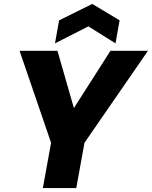

<svg xmlns="http://www.w3.org/2000/svg" viewBox="-20 -962 777 982"><path d="M241.2 -231.9 80.1 -702.1H273.9L357.9 -409.2L544.9 -702.1H736.8L412.1 -231.9L370.1 0H199.2ZM591.8 -857.9 570.8 -740.2 432.1 -827.1 261.2 -740.2 282.2 -857.9 452.1 -941.9Z"/></svg>

Font: SVN-Poppins
Style: Bold Italic
Weight: 700
Italic angle: -10°
Designer: Ninad Kale (Devanagari), Jonny Pinhorn (Latin)
Foundry: Indian Type Foundry
Version: Version 3.002 2017